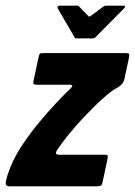

<svg xmlns="http://www.w3.org/2000/svg" viewBox="-42 -660 477 680"><path d="M-15 -41Q1 -91 32 -139Q63 -187 102 -233Q127 -263 154 -292Q181 -321 209 -348Q212 -351 214 -354Q216 -357 208 -360H89Q80 -360 77.5 -362Q75 -364 77 -375L94 -455Q97 -469 100 -470.5Q103 -472 115 -472H402Q415 -472 415.5 -467.5Q416 -463 414 -452L399 -382Q398 -375 393 -366.5Q388 -358 371 -348Q356 -340 337 -324Q318 -308 297 -287.5Q276 -267 254 -244Q227 -215 201.5 -184Q176 -153 158 -125Q156 -121 156.5 -116.5Q157 -112 167 -112H329Q339 -112 339.5 -108.5Q340 -105 338 -93L321 -14Q319 -4 314 -2Q309 0 296 0H-6Q-18 0 -21 -6Q-24 -12 -15 -41ZM229 -524Q223 -524 222 -528L162 -631Q161 -634 162.5 -637Q164 -640 168 -640H231Q237 -640 239 -636L270 -604Q273 -599 280 -604L323 -636Q329 -640 333 -640H396Q401 -640 401 -637Q401 -634 398 -631L296 -528Q292 -524 287 -524Z"/></svg>

Font: Glory ExtraBold
Style: Italic
Weight: 800
Italic angle: -12°
Version: Version 1.011